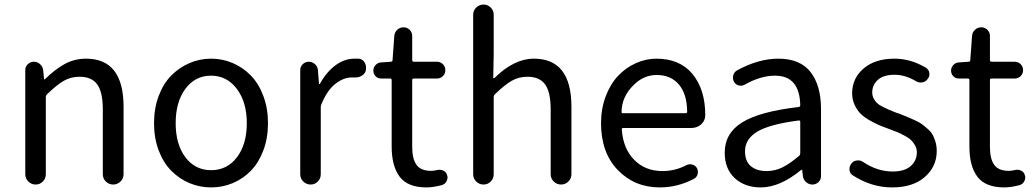

<svg xmlns="http://www.w3.org/2000/svg" viewBox="-20 -816 4575 849"><path d="M91.8 -45.9V-505.9Q91.8 -521.5 103 -532.2Q114.3 -543 129.9 -543Q145.5 -543 157.2 -532.2Q168.9 -521.5 170.9 -505.9L174.8 -466.8Q174.8 -464.8 176.3 -464.8Q177.7 -464.8 178.7 -465.8Q223.6 -509.8 266.6 -533.2Q309.6 -556.6 360.4 -556.6Q526.4 -556.6 526.4 -343.8V-45.9Q526.4 -26.4 512.7 -13.2Q499 0 480.5 0Q461.9 0 448.2 -13.2Q434.6 -26.4 434.6 -45.9V-332Q434.6 -408.2 410.2 -442.4Q385.7 -476.6 332 -476.6Q293 -476.6 261.7 -458.5Q230.5 -440.4 188.5 -399.4Q182.6 -393.6 182.6 -386.7V-45.9Q182.6 -26.4 169.4 -13.2Q156.2 0 137.7 0Q119.1 0 105.5 -13.2Q91.8 -26.4 91.8 -45.9Z M661.1 -271.5Q661.1 -336.9 681.6 -391.6Q702.1 -446.3 737.3 -481.9Q772.5 -517.6 817.9 -537.1Q863.3 -556.6 913.6 -556.6Q963.9 -556.6 1009.3 -537.1Q1054.7 -517.6 1089.4 -481.9Q1124 -446.3 1144.5 -391.6Q1165 -336.9 1165 -271.5Q1165 -205.1 1144.5 -150.9Q1124 -96.7 1089.4 -61Q1054.7 -25.4 1009.3 -6.3Q963.9 12.7 913.6 12.7Q863.3 12.7 817.9 -6.3Q772.5 -25.4 737.3 -61Q702.1 -96.7 681.6 -150.9Q661.1 -205.1 661.1 -271.5ZM1071.3 -271.5Q1071.3 -364.3 1027.3 -422.9Q983.4 -481.4 913.1 -481.4Q842.8 -481.4 799.8 -423.3Q756.8 -365.2 756.8 -271.5Q756.8 -177.7 799.8 -120.6Q842.8 -63.5 913.6 -63.5Q984.4 -63.5 1027.8 -120.6Q1071.3 -177.7 1071.3 -271.5Z M1307.6 -45.9V-505.9Q1307.6 -521.5 1318.8 -532.2Q1330.1 -543 1345.7 -543Q1361.3 -543 1373 -532.2Q1384.8 -521.5 1385.7 -505.9L1390.6 -445.3Q1390.6 -444.3 1392.1 -444.3Q1393.6 -444.3 1394.5 -445.3Q1423.8 -498 1463.4 -527.3Q1502.9 -556.6 1547.9 -556.6Q1558.6 -556.6 1566.4 -556.6Q1584 -554.7 1592.8 -539.1Q1598.6 -528.3 1598.6 -516.6Q1598.6 -510.7 1597.7 -504.9Q1593.8 -489.3 1580.1 -481.4Q1567.4 -473.6 1552.7 -473.6Q1550.8 -473.6 1548.8 -473.6Q1543 -473.6 1536.1 -473.6Q1499 -473.6 1462.9 -445.3Q1426.8 -417 1401.4 -355.5Q1398.4 -349.6 1398.4 -341.8V-45.9Q1398.4 -26.4 1385.3 -13.2Q1372.1 0 1353.5 0Q1335 0 1321.3 -13.2Q1307.6 -26.4 1307.6 -45.9Z M1866.2 12.7Q1783.2 12.7 1747.6 -34.2Q1711.9 -81.1 1711.9 -168V-461.9Q1711.9 -468.8 1704.1 -468.8H1665Q1650.4 -468.8 1640.6 -479Q1630.9 -489.3 1630.9 -503.9Q1630.9 -517.6 1640.6 -528.3Q1650.4 -539.1 1665 -540L1708 -543Q1715.8 -543 1715.8 -550.8L1723.6 -657.2Q1724.6 -672.9 1736.3 -684.1Q1748 -695.3 1764.6 -695.3Q1780.3 -695.3 1791.5 -684.1Q1802.7 -672.9 1802.7 -657.2V-550.8Q1802.7 -543 1809.6 -543H1912.1Q1927.7 -543 1938.5 -532.2Q1949.2 -521.5 1949.2 -505.9Q1949.2 -490.2 1938.5 -479.5Q1927.7 -468.8 1912.1 -468.8H1809.6Q1802.7 -468.8 1802.7 -461.9V-166Q1802.7 -113.3 1821.8 -86.9Q1840.8 -60.5 1886.7 -60.5Q1898.4 -60.5 1915 -64.5Q1928.7 -67.4 1941.4 -61Q1954.1 -54.7 1957 -41Q1959 -36.1 1959 -31.2Q1959 -22.5 1954.1 -13.7Q1947.3 -1 1932.6 2.9Q1894.5 12.7 1866.2 12.7Z M2072.3 -45.9V-751Q2072.3 -769.5 2085.9 -782.7Q2099.6 -795.9 2118.2 -795.9Q2136.7 -795.9 2149.9 -782.7Q2163.1 -769.5 2163.1 -751V-578.1L2161.1 -473.6Q2160.2 -471.7 2162.1 -470.7Q2164.1 -469.7 2166 -470.7Q2252.9 -556.6 2340.8 -556.6Q2506.8 -556.6 2506.8 -343.8V-45.9Q2506.8 -26.4 2493.2 -13.2Q2479.5 0 2460.9 0Q2442.4 0 2428.7 -13.2Q2415 -26.4 2415 -45.9V-332Q2415 -408.2 2390.6 -442.4Q2366.2 -476.6 2312.5 -476.6Q2273.4 -476.6 2242.2 -458.5Q2210.9 -440.4 2168.9 -399.4Q2163.1 -393.6 2163.1 -386.7V-45.9Q2163.1 -26.4 2149.9 -13.2Q2136.7 0 2118.2 0Q2099.6 0 2085.9 -13.2Q2072.3 -26.4 2072.3 -45.9Z M2897.5 12.7Q2786.1 12.7 2711.9 -64Q2637.7 -140.6 2637.7 -271.5Q2637.7 -335 2658.2 -389.6Q2678.7 -444.3 2712.9 -480.5Q2747.1 -516.6 2791.5 -536.6Q2835.9 -556.6 2882.8 -556.6Q2984.4 -556.6 3041 -490.2Q3098.6 -420.9 3098.6 -306.6Q3098.6 -283.2 3081.1 -266.6Q3062.5 -250 3037.1 -250H2736.3Q2728.5 -250 2729.5 -243.2Q2735.4 -159.2 2784.2 -109.4Q2833 -59.6 2909.2 -59.6Q2965.8 -59.6 3015.6 -85.9Q3027.3 -91.8 3041 -88.4Q3054.7 -85 3061.5 -73.2Q3068.4 -60.5 3064.9 -46.4Q3061.5 -32.2 3048.8 -25.4Q2976.6 12.7 2897.5 12.7ZM2728.5 -320.3Q2728.5 -315.4 2735.4 -315.4H3011.7Q3018.6 -315.4 3018.6 -322.3Q3018.6 -322.3 3018.6 -322.3Q3017.6 -400.4 2981.9 -442.4Q2946.3 -484.4 2883.8 -484.4Q2826.2 -484.4 2782.2 -440.4Q2728.5 -387.7 2728.5 -320.3Z M3343.8 12.7Q3273.4 12.7 3229 -28.3Q3184.6 -69.3 3184.6 -140.6Q3184.6 -227.5 3262.7 -275.4Q3340.8 -323.2 3511.7 -342.8Q3518.6 -343.8 3518.6 -351.6Q3515.6 -481.4 3407.2 -481.4Q3343.8 -481.4 3274.4 -442.4Q3261.7 -434.6 3247.6 -438Q3233.4 -441.4 3225.6 -454.1Q3218.8 -467.8 3222.2 -482.4Q3225.6 -497.1 3239.3 -504.9Q3334 -556.6 3421.9 -556.6Q3517.6 -556.6 3564 -497.6Q3610.4 -438.5 3610.4 -334V-37.1Q3610.4 -21.5 3599.1 -10.7Q3587.9 0 3572.3 0Q3556.6 0 3544.4 -10.7Q3532.2 -21.5 3530.3 -37.1L3527.3 -63.5Q3527.3 -65.4 3525.9 -65.4Q3524.4 -65.4 3522.5 -64.5Q3428.7 12.7 3343.8 12.7ZM3370.1 -59.6Q3407.2 -59.6 3440.4 -76.2Q3473.6 -92.8 3513.7 -127Q3518.6 -131.8 3518.6 -139.6V-276.4Q3518.6 -283.2 3513.7 -283.2Q3512.7 -283.2 3511.7 -283.2Q3382.8 -266.6 3328.6 -233.9Q3274.4 -201.2 3274.4 -147.5Q3274.4 -102.5 3300.3 -81.1Q3326.2 -59.6 3370.1 -59.6Z M3924.8 12.7Q3834 12.7 3752 -40Q3738.3 -47.9 3736.3 -63.5Q3736.3 -66.4 3736.3 -69.3Q3736.3 -82 3744.1 -91.8Q3752.9 -104.5 3768.6 -106.4Q3784.2 -108.4 3796.9 -99.6Q3859.4 -57.6 3927.7 -57.6Q3979.5 -57.6 4006.8 -81.5Q4034.2 -105.5 4034.2 -142.6Q4034.2 -159.2 4026.4 -172.9Q4018.6 -186.5 4008.8 -196.3Q3999 -206.1 3979.5 -216.3Q3960 -226.6 3947.3 -231.9Q3934.6 -237.3 3910.2 -246.1Q3882.8 -255.9 3863.8 -264.2Q3844.7 -272.5 3820.8 -286.6Q3796.9 -300.8 3782.7 -315.9Q3768.6 -331.1 3758.3 -354Q3748 -377 3748 -403.3Q3748 -469.7 3798.8 -513.2Q3849.6 -556.6 3935.5 -556.6Q4006.8 -556.6 4074.2 -516.6Q4086.9 -508.8 4089.4 -493.7Q4091.8 -478.5 4082 -466.8Q4073.2 -454.1 4058.1 -451.7Q4043 -449.2 4030.3 -457Q3983.4 -485.4 3935.5 -485.4Q3886.7 -485.4 3861.8 -462.9Q3836.9 -440.4 3836.9 -407.2Q3836.9 -392.6 3843.3 -380.4Q3849.6 -368.2 3857.9 -360.4Q3866.2 -352.5 3883.3 -343.8Q3900.4 -335 3912.1 -330.1Q3923.8 -325.2 3946.3 -316.4Q3953.1 -314.5 3956.1 -313.5Q3980.5 -303.7 3991.2 -299.3Q4002 -294.9 4023.4 -285.2Q4044.9 -275.4 4055.7 -267.6Q4066.4 -259.8 4081.5 -246.6Q4096.7 -233.4 4104 -220.2Q4111.3 -207 4116.7 -188.5Q4122.1 -169.9 4122.1 -148.4Q4122.1 -79.1 4069.3 -33.2Q4016.6 12.7 3924.8 12.7Z M4420.9 12.7Q4337.9 12.7 4302.2 -34.2Q4266.6 -81.1 4266.6 -168V-461.9Q4266.6 -468.8 4258.8 -468.8H4219.7Q4205.1 -468.8 4195.3 -479Q4185.5 -489.3 4185.5 -503.9Q4185.5 -517.6 4195.3 -528.3Q4205.1 -539.1 4219.7 -540L4262.7 -543Q4270.5 -543 4270.5 -550.8L4278.3 -657.2Q4279.3 -672.9 4291 -684.1Q4302.7 -695.3 4319.3 -695.3Q4335 -695.3 4346.2 -684.1Q4357.4 -672.9 4357.4 -657.2V-550.8Q4357.4 -543 4364.3 -543H4466.8Q4482.4 -543 4493.2 -532.2Q4503.9 -521.5 4503.9 -505.9Q4503.9 -490.2 4493.2 -479.5Q4482.4 -468.8 4466.8 -468.8H4364.3Q4357.4 -468.8 4357.4 -461.9V-166Q4357.4 -113.3 4376.5 -86.9Q4395.5 -60.5 4441.4 -60.5Q4453.1 -60.5 4469.7 -64.5Q4483.4 -67.4 4496.1 -61Q4508.8 -54.7 4511.7 -41Q4513.7 -36.1 4513.7 -31.2Q4513.7 -22.5 4508.8 -13.7Q4502 -1 4487.3 2.9Q4449.2 12.7 4420.9 12.7Z"/></svg>

Font: Gen Jyuu Gothic P Regular
Style: Regular
Weight: 400
Designer: [Source Han Sans]
Ryoko NISHIZUKA  (kana & ideographs); Paul D. Hunt (Latin, Greek & Cyrillic); Wenlong ZHANG  (bopomofo
Version: Version 1.002.20150607